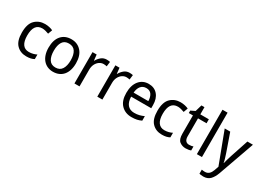

<svg xmlns="http://www.w3.org/2000/svg" viewBox="-20 -1682 3887 2845"><g transform="rotate(30 1924.0 -260.0)"><path d="M282.2 9.8C340.8 9.8 379.4 0 414.1 -19V-97.2C378.4 -79.6 336.9 -65.9 282.2 -65.9C188.5 -65.9 141.1 -136.7 141.1 -266.1C141.1 -399.4 187 -469.2 286.1 -469.2C319.3 -469.2 366.7 -455.6 396 -443.8L422.9 -517.1C392.1 -532.7 340.3 -545.9 288.1 -545.9C220.2 -545.9 163.6 -523.9 118.7 -480C73.2 -436 50.8 -364.3 50.8 -265.1C50.8 -169.9 72.3 -100.1 115.7 -56.2C158.7 -12.2 214.4 9.8 282.2 9.8Z M974.1 -269C974.1 -357.4 952.1 -425.8 908.7 -474.1C865.2 -522 809.1 -545.9 740.2 -545.9C667.5 -545.9 609.9 -522 567.9 -474.1C525.9 -425.8 504.9 -357.4 504.9 -269C504.9 -90.8 603 9.8 737.3 9.8C882.3 9.8 974.1 -90.8 974.1 -269ZM595.2 -269C595.2 -332 606.4 -381.8 629.4 -418C651.9 -454.1 688 -472.2 738.3 -472.2C788.6 -472.2 825.7 -454.1 849.1 -418C872.6 -381.8 884.3 -332 884.3 -269C884.3 -205.6 872.6 -155.3 849.1 -118.7C825.7 -81.5 789.1 -63 739.3 -63C689 -63 652.8 -81.5 629.9 -118.7C606.9 -155.3 595.2 -205.6 595.2 -269Z M1341.8 -545.9C1307.1 -545.9 1276.9 -535.2 1251 -514.2C1225.1 -492.7 1204.1 -467.3 1188 -438H1184.1L1173.8 -536.1H1103V0H1189.9V-286.1C1189.9 -321.8 1196.8 -353.5 1210.4 -380.4C1237.8 -434.6 1285.2 -465.8 1335.9 -465.8C1353.5 -465.8 1374 -462.9 1390.1 -459L1399.9 -540C1383.8 -543.9 1360.8 -545.9 1341.8 -545.9Z M1732.9 -545.9C1698.2 -545.9 1668 -535.2 1642.1 -514.2C1616.2 -492.7 1595.2 -467.3 1579.1 -438H1575.2L1564.9 -536.1H1494.1V0H1581.1V-286.1C1581.1 -321.8 1587.9 -353.5 1601.6 -380.4C1628.9 -434.6 1676.3 -465.8 1727.1 -465.8C1744.6 -465.8 1765.1 -462.9 1781.2 -459L1791 -540C1774.9 -543.9 1752 -545.9 1732.9 -545.9Z M2062 -545.9C1994.6 -545.9 1940.4 -521 1899.4 -471.2C1858.4 -420.9 1837.9 -352.1 1837.9 -264.2C1837.9 -174.8 1860.4 -106.4 1905.8 -60.1C1950.7 -13.7 2009.3 9.8 2082 9.8C2117.7 9.8 2147.9 6.8 2172.9 1.5C2197.8 -3.9 2223.1 -12.7 2249 -24.9V-102.1C2222.2 -89.8 2196.8 -81.1 2171.9 -74.7C2147 -68.4 2118.2 -64.9 2085.9 -64.9C1987.8 -64.9 1930.7 -129.9 1928.2 -251H2272V-304.2C2272 -377.4 2253.4 -436 2215.8 -480C2178.2 -523.9 2127 -545.9 2062 -545.9ZM2062 -474.1C2102.5 -474.1 2132.8 -460 2152.3 -431.6C2171.4 -403.3 2181.6 -366.2 2182.1 -320.8H1930.2C1938 -417 1983.4 -474.1 2062 -474.1Z M2601.6 9.8C2660.2 9.8 2698.7 0 2733.4 -19V-97.2C2697.8 -79.6 2656.2 -65.9 2601.6 -65.9C2507.8 -65.9 2460.4 -136.7 2460.4 -266.1C2460.4 -399.4 2506.3 -469.2 2605.5 -469.2C2638.7 -469.2 2686 -455.6 2715.3 -443.8L2742.2 -517.1C2711.4 -532.7 2659.7 -545.9 2607.4 -545.9C2539.6 -545.9 2482.9 -523.9 2438 -480C2392.6 -436 2370.1 -364.3 2370.1 -265.1C2370.1 -169.9 2391.6 -100.1 2435.1 -56.2C2478 -12.2 2533.7 9.8 2601.6 9.8Z M3025.4 -62C2980 -62 2947.3 -92.3 2947.3 -158.2V-467.8H3093.3V-536.1H2947.3V-659.2H2895.5L2862.3 -544.9L2789.6 -509.8V-467.8H2860.4V-155.8C2860.4 -90.8 2875 -46.9 2904.8 -24.4C2934.6 -1.5 2969.2 9.8 3009.3 9.8C3024.4 9.8 3041 8.3 3058.1 5.4C3075.2 2.4 3088.4 -1.5 3097.7 -5.9V-73.2C3080.1 -65.9 3050.8 -62 3025.4 -62Z M3284.7 -759.8H3197.8V0H3284.7Z M3567.9 2 3543 73.2C3522.9 130.4 3488.8 168 3431.6 168C3411.6 168 3393.1 166 3376 162.1V231.9C3391.6 235.8 3414.1 240.2 3444.8 240.2C3493.2 240.2 3532.2 225.1 3561 195.3C3589.8 165 3612.8 124.5 3630.9 74.2L3847.7 -536.1H3752.9L3651.9 -231.9C3642.6 -204.6 3634.3 -177.2 3627 -150.4C3619.6 -123.5 3613.8 -101.6 3609.9 -85H3606.9C3599.6 -129.4 3584 -176.3 3565.9 -231L3459 -536.1H3364.7Z"/></g></svg>

Font: Avrile Sans
Style: Regular
Weight: 400
Designer: Monotype Design Team, Google (font), Stefan Peev (BGR Cyrillic), Cristiano Sobral (main changes)
Foundry: The Avrile Sans Project Authors
Version: Version 3.110